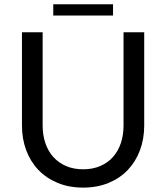

<svg xmlns="http://www.w3.org/2000/svg" viewBox="-20 -867 776 896"><path d="M368 -77Q412.5 -77 447.5 -92Q482.5 -107 506.8 -134Q531 -161 543.8 -198.5Q556.5 -236 556.5 -281V-716.5H653V-281Q653 -219 633.2 -166Q613.5 -113 576.8 -74.2Q540 -35.5 487 -13.5Q434 8.5 368 8.5Q302 8.5 249 -13.5Q196 -35.5 159 -74.2Q122 -113 102.2 -166Q82.5 -219 82.5 -281V-716.5H179V-281.5Q179 -236.5 191.8 -199Q204.5 -161.5 228.8 -134.5Q253 -107.5 288.2 -92.2Q323.5 -77 368 -77ZM228.5 -847H507.5V-794.5H228.5Z"/></svg>

Font: Lato-Regular
Style: Regular
Weight: 400
Designer: Lukasz Dziedzic with Adam Twardoch and Botio Nikoltchev
Foundry: tyPoland Lukasz Dziedzic
Version: Version 2.015; 2015-08-06; http://www.latofonts.com/